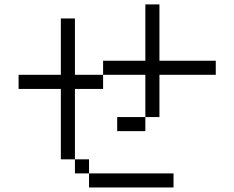

<svg xmlns="http://www.w3.org/2000/svg" viewBox="-20 -832 1040 852"><path d="M750 0V-62.5H375V0ZM937.5 -500V-562.5H687.5Q687.5 -562.5 687.5 -812.5H625Q625 -812.5 625 -562.5H437.5V-500H312.5Q312.5 -500 312.5 -750H250Q250 -750 250 -500H62.5V-437.5H250V-125H312.5V-62.5H375V-125H312.5V-437.5H437.5V-500H625V-312.5H500V-250H625V-312.5H687.5V-500Z"/></svg>

Font: BFUnifontExMono
Style: Regular
Weight: 500
Version: Version 15.0.06